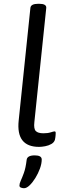

<svg xmlns="http://www.w3.org/2000/svg" viewBox="-20 -772 354 1017"><path d="M187 6Q64 6 79 -134L141 -730Q143 -752 183 -752H187Q227 -752 225 -730L162 -125Q158 -90 169.5 -78Q181 -66 210 -66Q233 -66 248.5 -71Q264 -76 269 -76Q275 -76 275 -68Q275 -67 274.5 -56.5Q274 -46 271 -32Q267 -18 252.5 -9.5Q238 -1 219.5 2.5Q201 6 187 6ZM107 225Q100 225 91.5 222Q83 219 83 211Q83 200 90 185Q97 170 106.5 144Q116 118 121 76Q123 51 164 51Q201 51 201 73Q201 95 191.5 121Q182 147 167.5 170.5Q153 194 137 209.5Q121 225 107 225Z"/></svg>

Font: Asap Semi Expanded Semi Expanded Regular
Style: Italic
Weight: 400
Width: 6
Italic angle: -6°
Designer: Pablo Cosgaya
Foundry: Omnibus-Type
Version: Version 3.001; ttfautohint (v1.8.4.7-5d5b)